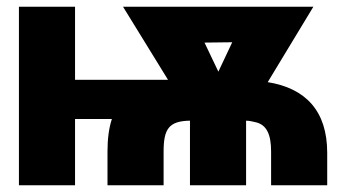

<svg xmlns="http://www.w3.org/2000/svg" viewBox="-20 -548 1017 568"><path d="M36 0H202V-196H311C302 -169 298 -136 298 -100V0H464V-100C464 -167 480 -190 542 -191V0H708V-191C718 -191 729 -188 738 -186C769 -178 782 -150 782 -100V0H948V-96C948 -220 884 -287 772 -305L907 -528H344L477 -312H202V-528H36ZM585 -422 667 -423 626 -336Z"/></svg>

Font: Asimov Pro
Style: Ult
Weight: 900
Designer: Google
Version: Version 2.000980; 2014